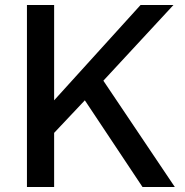

<svg xmlns="http://www.w3.org/2000/svg" viewBox="-20 -749 740 769"><path d="M87.9 0V-729H196.8V-347.2L543 -729H674.8L394 -425.8L680.2 0H550.8L319.8 -347.2L196.8 -216.8V0Z"/></svg>

Font: Lumene Sans Medium
Style: Regular
Weight: 500
Designer: Deni Anggara
Version: Version 1.003;Glyphs 3.1.2 (3151)